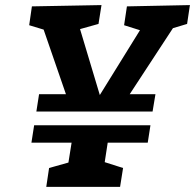

<svg xmlns="http://www.w3.org/2000/svg" viewBox="-20 -724 756 744"><path d="M120.9 -291.7 131.4 -359.1H256.7L243.5 -335.8L143.9 -624.3L163.2 -605L93.1 -626.3L103.6 -699.3L373.3 -704.3L361.7 -631.3L272.8 -606.4L284 -631.8L376.1 -324.8H347.6L534 -625.7L542.4 -600.6L460.9 -626.3L471.8 -699.3L715.9 -704.3L705 -631.3L628.9 -608.4L659 -628.4L465.5 -332.8L459.1 -359.1H582.4L571.2 -291.7ZM159.3 0 170.2 -73 261.2 -98.6 242.6 -78.3 260.8 -192.2 277.8 -171.2H101.8L112.3 -238.7H563L552.5 -171.2H369.7L400.9 -194.3L383 -77.6L374.3 -99.3L456.9 -73L445.3 0Z"/></svg>

Font: Bitter Thin
Style: Italic
Weight: 100
Italic angle: -9°
Designer: Sol Matas, and Bitter project Authors
Foundry: Sol Matas
Version: Version 2.002